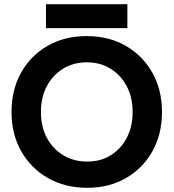

<svg xmlns="http://www.w3.org/2000/svg" viewBox="-20 -883 827 915"><path d="M396 12Q290 12 208.5 -34.5Q127 -81 81 -162.5Q35 -244 35 -349Q35 -456 81 -537.5Q127 -619 207.5 -665Q288 -711 393 -711Q499 -711 579.5 -664.5Q660 -618 706 -536.5Q752 -455 752 -349Q752 -244 706.5 -162.5Q661 -81 580.5 -34.5Q500 12 396 12ZM396 -113Q460 -113 508.5 -143.5Q557 -174 584.5 -227Q612 -280 612 -349Q612 -419 584 -472Q556 -525 507 -555.5Q458 -586 393 -586Q330 -586 280.5 -555.5Q231 -525 203 -472Q175 -419 175 -349Q175 -280 203 -227Q231 -174 281 -143.5Q331 -113 396 -113ZM199 -749V-863H587V-749Z"/></svg>

Font: Figtree Light
Style: Bold
Weight: 700
Version: Version 2.002